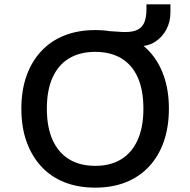

<svg xmlns="http://www.w3.org/2000/svg" viewBox="-20 -852 874 881"><path d="M417 9Q339 9 276.5 -15.5Q214 -40 170 -87.5Q126 -135 102 -201.5Q78 -268 78 -353Q78 -437 101.5 -503.5Q125 -570 169.5 -617.5Q214 -665 276.5 -689.5Q339 -714 417 -714Q495 -714 557 -689.5Q619 -665 663.5 -618Q708 -571 731.5 -504Q755 -437 755 -354Q755 -269 731.5 -202Q708 -135 663.5 -87.5Q619 -40 557 -15.5Q495 9 417 9ZM417 -91Q487 -91 536 -121Q585 -151 611.5 -209.5Q638 -268 638 -353Q638 -439 612 -497Q586 -555 536.5 -584.5Q487 -614 417 -614Q347 -614 297.5 -584.5Q248 -555 221.5 -497Q195 -439 195 -353Q195 -268 221.5 -209.5Q248 -151 297.5 -121Q347 -91 417 -91ZM527 -640 483 -709Q507 -708 523 -706.5Q539 -705 554 -705Q592 -705 613 -716.5Q634 -728 643 -751Q652 -774 652 -810V-832H762V-795Q762 -752 743.5 -717Q725 -682 693 -661Q661 -640 619 -640Z"/></svg>

Font: Nunito Sans 6pt SemiBold
Style: Regular
Weight: 600
Version: Version 3.101;gftools[0.9.27]